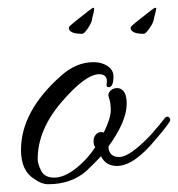

<svg xmlns="http://www.w3.org/2000/svg" viewBox="-20 -451 458 494"><path d="M225 -72 222 -78Q218 -94 226 -104Q234 -114 247 -110Q265 -147 265 -167Q265 -187 260.5 -198.5Q256 -210 264.5 -218Q273 -226 286 -224Q306 -219 306 -184Q306 -139 259 -74Q260 -47 287 -47Q314 -47 369 -105Q395 -135 401.5 -144Q408 -153 413 -150.5Q418 -148 418 -142Q418 -136 382 -94Q325 -24 281 -24Q252 -24 240 -49Q220 -28 201 -10Q162 23 104 23Q87 23 69 10Q34 -11 34 -65Q34 -165 137 -256Q176 -291 220 -291Q232 -291 242 -288Q272 -278 272 -254Q272 -230 262 -227Q254 -225 254 -233Q255 -238 255 -242Q255 -260 235 -260Q200 -260 138.5 -188.5Q77 -117 77 -42Q77 -29 86 -11.5Q95 6 119.5 6Q144 6 173 -16Q202 -38 225 -72ZM191 -364Q157 -364 157 -380Q157 -383 178 -399.5Q199 -416 208.5 -423.5Q218 -431 220 -431Q224 -431 221 -419L217 -403Q217 -395 207 -379.5Q197 -364 191 -364ZM350 -364Q316 -364 316 -380Q316 -383 337 -399.5Q358 -416 367.5 -423.5Q377 -431 379.5 -431Q382 -431 382 -429Q382 -427 380 -419L376 -403Q376 -395 365.5 -379.5Q355 -364 350 -364Z"/></svg>

Font: Allura
Style: Regular
Weight: 400
Designer: Robert E. Leuschke
Foundry: Robert E. Leuschke
Version: Version 1.004